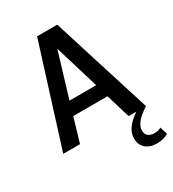

<svg xmlns="http://www.w3.org/2000/svg" viewBox="-219 -819 1055 1170"><g transform="rotate(-30 309.0 -234.5)"><path d="M9 0 229 -700H371L591 0Q495 61 495 117Q495 142 511 155.5Q527 169 554 169Q568 169 580.5 166Q593 163 601 157L618 210Q584 231 536 231Q487 231 458 205Q429 179 429 136Q429 99 451.5 66.5Q474 34 523 0H469L418 -169H177L127 0ZM204 -262H392L298 -573Z"/></g></svg>

Font: Red Hat Mono Medium
Style: Regular
Weight: 500
Monospace: yes
Designer: Pentagram, MCKL
Foundry: Pentagram, MCKL
Version: Version 1.023; ttfautohint (v1.8.3)